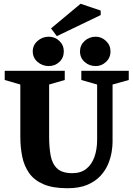

<svg xmlns="http://www.w3.org/2000/svg" viewBox="-20 -991 704 1020"><path d="M338 9Q260 9 210.5 -12.5Q161 -34 134.5 -72Q108 -110 98 -159.5Q88 -209 88 -265V-542L5 -566V-615H324V-566L241 -542V-265Q241 -209 249 -165Q257 -121 283.5 -96Q310 -71 364 -71Q410 -71 439 -94.5Q468 -118 482 -158Q496 -198 496 -248V-542L412 -566V-615H664V-566L578 -542V-236Q578 -214 573 -183Q568 -152 554 -118.5Q540 -85 513 -56Q486 -27 443.5 -9Q401 9 338 9ZM489 -640Q454 -640 429.5 -662Q405 -684 405 -718Q405 -751 429.5 -773.5Q454 -796 489 -796Q519 -796 543 -773.5Q567 -751 567 -718Q567 -684 543 -662Q519 -640 489 -640ZM239 -640Q205 -640 179.5 -662Q154 -684 154 -718Q154 -751 179.5 -773.5Q205 -796 239 -796Q272 -796 295.5 -773.5Q319 -751 319 -718Q319 -684 295.5 -662Q272 -640 239 -640ZM282 -799 251 -840 408 -971 515 -935V-911Z"/></svg>

Font: Manuale ExtraBold
Style: Regular
Weight: 800
Version: Version 1.002